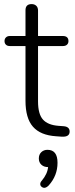

<svg xmlns="http://www.w3.org/2000/svg" viewBox="-20 -660 367 934"><path d="M286.1 -484.9Q313 -484.4 313 -460Q313 -449.2 305.9 -442.6Q298.8 -436 286.1 -436H165V-167Q165 -105 189 -78.4Q212.9 -51.8 264.2 -47.9L291 -45.9Q318.8 -43 318.8 -20Q318.8 6.8 280.8 4.9L252.9 2.9Q176.8 -2 140.4 -43.5Q104 -85 104 -169.9V-436H27.8Q15.6 -436 8.8 -442.6Q2 -449.2 2 -460.2Q2 -471.2 9 -478Q16.1 -484.9 27.8 -484.9H104V-608.9Q103.5 -640.1 133.8 -640.1Q147.5 -640.1 156.2 -632.1Q165 -624 165 -608.9V-484.9ZM210.9 68.8Q259.8 68.8 259.8 131.8Q259.8 194.8 216.8 242.2Q197.3 261.7 181.6 248Q175.8 243.2 175.8 235.1Q175.8 227.1 183.1 219.2Q210.9 186 213.9 152.8Q193.8 152.8 181.4 141.4Q168.9 129.9 168.9 110.8Q168.9 91.8 180.9 80.3Q192.9 68.8 210.9 68.8Z"/></svg>

Font: Nunito-Light
Style: Regular
Weight: 300
Designer: Vernon Adams
Foundry: newtypography
Version: Version 3.000